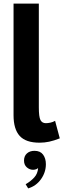

<svg xmlns="http://www.w3.org/2000/svg" viewBox="-20 -770 351 1063"><path d="M311 -4Q278 9 252 14.5Q226 20 199 20Q123 20 89 -17.5Q55 -55 55 -132V-750H195V-175Q195 -123 204 -105.5Q213 -88 234 -88Q245 -88 259 -91Q273 -94 285 -101ZM122 250Q151 233 170 212Q189 191 191 160Q188 164 180 167Q172 170 163 170Q144 170 128.5 156.5Q113 143 113 119Q113 94 129 79.5Q145 65 171 65Q203 65 218.5 86Q234 107 234 139Q234 184 207 222Q180 260 136 273Z"/></svg>

Font: Moderustic SemiBold
Style: Regular
Weight: 600
Designer: Tural Alisoy
Foundry: TAFT Foundry
Version: Version 2.120